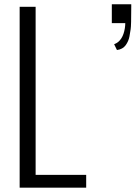

<svg xmlns="http://www.w3.org/2000/svg" viewBox="-20 -872 630 892"><path d="M562 -764.6H499.5V-852.1H589.8V-840.8Q589.8 -752 586.9 -735.8Q584 -719.7 581.5 -703.1Q577.6 -681.2 564 -662.1Q550.3 -643.1 523.4 -639.6L510.3 -666.5Q550.8 -681.6 560.1 -741.2Q562 -753.9 562 -764.6ZM71.3 0V-840.3H145.5V-59.6H380.4V0Z"/></svg>

Font: Oswald-Light
Style: Light
Weight: 300
Designer: vernon adams
Foundry: vernon adams
Version: Version ; ttfautohint (v0.92.18-e454-dirty) -l 8 -r 50 -G 20